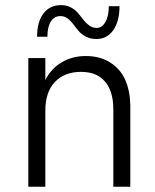

<svg xmlns="http://www.w3.org/2000/svg" viewBox="-20 -708 589 728"><path d="M345.7 -560.1Q323.2 -560.1 305.9 -569.1Q288.6 -578.1 277.8 -590.8Q267.1 -603.5 257.6 -616.5Q248 -629.4 236.1 -638.2Q224.1 -647 209.5 -647Q186.5 -647.5 173.1 -626.7Q159.7 -606 159.7 -568.8H120.6Q120.6 -625.5 145 -657.2Q169.4 -689 211.9 -688.5Q232.9 -688.5 249.3 -679.7Q265.6 -670.9 276.1 -658.2Q286.6 -645.5 296.4 -632.8Q306.2 -620.1 318.6 -611.1Q331.1 -602.1 346.2 -602.1Q366.7 -602.1 379.6 -624.5Q392.6 -647 392.6 -684.6H433.1Q433.1 -627 409.4 -593.5Q385.7 -560.1 345.7 -560.1ZM87.4 0V-487.8H151.9V-404.8Q174.3 -448.7 214.8 -472.2Q255.4 -495.6 304.7 -495.6Q359.9 -495.6 398.4 -470.7Q437 -445.8 455.1 -404.5Q473.1 -363.3 474.1 -309.1V0H409.7V-293.9Q409.7 -361.3 378.4 -398.4Q347.2 -435.5 287.6 -435.5Q224.6 -435.5 188.2 -397.2Q151.9 -358.9 151.9 -288.6V0Z"/></svg>

Font: HK Grotesk Legacy
Style: Regular
Weight: 400
Designer: Alfredo Marco Pradil
Foundry: Hanken Design Co.
Version: Version 2.022;PS 002.022;hotconv 1.0.88;makeotf.lib2.5.64775